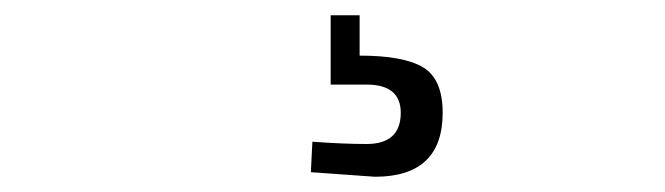

<svg xmlns="http://www.w3.org/2000/svg" viewBox="-20 -21 873 252"><path d="M561 127Q561 211 472 211L388 205L390 165Q431 168 461 168Q506 168 506 127Q506 90 461 90H414V-1H452V52Q510 52 535.5 67.5Q561 83 561 127Z"/></svg>

Font: TypoPRO Titillium Text
Style: 250 wt
Weight: 300
Designer: Accademia di Belle Arti di Urbino and others
Foundry: Accademia di Belle Arti di Urbino and others.
Version: Version 25.000